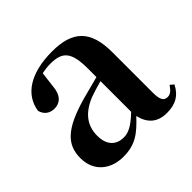

<svg xmlns="http://www.w3.org/2000/svg" viewBox="-143 -704 872 872"><g transform="rotate(-45 292.5 -268.0)"><path d="M466 15C522 15 558 -5 582 -53L565 -67C547 -41 535 -34 520 -34C498 -34 486 -48 486 -95V-356C486 -494 428 -552 295 -552C154 -552 72 -496 59 -406C67 -376 89 -360 120 -360C154 -360 182 -382 186 -439L195 -512C215 -516 232 -518 250 -518C327 -518 355 -488 355 -381V-327L245 -298C93 -255 43 -204 43 -118C43 -34 103 16 187 16C263 16 304 -16 358 -74C371 -18 405 15 466 15ZM355 -104C306 -57 277 -45 250 -45C201 -45 169 -75 169 -136C169 -203 206 -248 277 -277C297 -284 325 -293 355 -301Z"/></g></svg>

Font: Noto Serif CJK HK
Style: Bold
Weight: 700
Designer: Ryoko NISHIZUKA 西塚涼子 (kana & ideographs); Frank Grießhammer (Latin, Greek & Cyrillic); Wenlong ZHANG 张文龙 (bopomofo); San
Foundry: Adobe
Version: Version 2.001;hotconv 1.1.0;makeotfexe 2.6.0